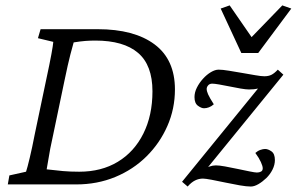

<svg xmlns="http://www.w3.org/2000/svg" viewBox="-20 -681 1096 709"><path d="M129.9 -573.2H340.8Q475.6 -573.2 550.8 -517.1Q626 -460.9 626 -350.6Q626 -279.3 598.1 -215.8Q570.3 -152.3 521 -103.5Q471.7 -54.7 405.3 -27.3Q338.9 0 261.7 0H8.8L14.6 -33.2L76.2 -46.9Q81.1 -61.5 89.8 -98.1Q98.6 -134.8 108.4 -185.5L149.4 -380.9Q164.1 -449.2 169.9 -481.4Q175.8 -513.7 176.8 -526.4L120.1 -540ZM252 -524.4Q248 -510.7 239.7 -479Q231.4 -447.3 217.8 -381.8L176.8 -185.5Q169.9 -155.3 165.5 -131.8Q161.1 -108.4 158.2 -89.8Q155.3 -71.3 152.3 -55.7Q185.5 -51.8 212.4 -49.3Q239.3 -46.9 272.5 -46.9Q354.5 -46.9 415 -83.5Q475.6 -120.1 509.3 -187.5Q543 -254.9 543 -343.8Q543 -440.4 489.7 -485.8Q436.5 -531.2 332 -531.2Q313.5 -531.2 294.9 -529.8Q276.4 -528.3 252 -524.4ZM734.4 -46.9 726.6 -50.8Q740.2 -61.5 752.9 -65.9Q765.6 -70.3 777.3 -70.3Q789.1 -70.3 811 -66.4Q833 -62.5 857.9 -57.1Q882.8 -51.8 902.3 -47.9Q921.9 -43.9 928.7 -43.9Q937.5 -43.9 943.8 -47.4Q950.2 -50.8 950.2 -59.6Q950.2 -67.4 943.4 -82.5Q936.5 -97.7 922.9 -116.2Q931.6 -124 941.4 -127.4Q951.2 -130.9 959 -130.9Q969.7 -130.9 982.4 -122.1Q995.1 -113.3 995.1 -89.8Q995.1 -72.3 986.3 -54.7Q977.5 -37.1 963.4 -23.4Q949.2 -9.8 934.1 -1Q918.9 7.8 906.2 7.8Q890.6 7.8 865.2 3.4Q839.8 -1 812.5 -6.8Q785.2 -12.7 761.7 -17.1Q738.3 -21.5 729.5 -21.5Q713.9 -21.5 700.2 -14.6Q686.5 -7.8 672.9 7.8L652.3 -9.8L944.3 -368.2L955.1 -364.3Q947.3 -357.4 933.1 -354Q918.9 -350.6 899.4 -350.6Q888.7 -350.6 868.7 -354Q848.6 -357.4 827.6 -361.8Q806.6 -366.2 789.1 -369.1Q771.5 -372.1 763.7 -372.1Q753.9 -372.1 748.5 -365.7Q743.2 -359.4 743.2 -352.5Q743.2 -344.7 748.5 -332.5Q753.9 -320.3 769.5 -295.9Q760.7 -288.1 751.5 -284.7Q742.2 -281.2 733.4 -281.2Q723.6 -281.2 710.9 -290.5Q698.2 -299.8 698.2 -322.3Q698.2 -339.8 707 -357.4Q715.8 -375 729.5 -390.1Q743.2 -405.3 758.8 -414.6Q774.4 -423.8 787.1 -423.8Q801.8 -423.8 825.2 -419.9Q848.6 -416 874.5 -411.6Q900.4 -407.2 922.4 -403.3Q944.3 -399.4 956.1 -399.4Q971.7 -399.4 982.4 -404.8Q993.2 -410.2 1005.9 -423.8L1026.4 -405.3ZM794.9 -649.4 828.1 -661.1 932.6 -509.8H876L1022.5 -661.1L1055.7 -649.4L933.6 -485.4H871.1Z"/></svg>

Font: Crimson Pro Light
Style: Italic
Weight: 300
Italic angle: -12°
Designer: Jacques Le Bailly
Foundry: Baron von Fonthausen
Version: Version 1.003